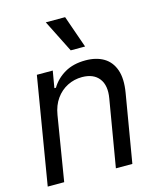

<svg xmlns="http://www.w3.org/2000/svg" viewBox="-117 -865 773 946"><g transform="rotate(-15 269.5 -392.0)"><path d="M145.5 -328.1 91.8 0H7.8L98.6 -545.9H179.7L165 -460H172.9Q198.2 -502 241.9 -527.3Q285.6 -552.7 347.7 -552.7Q402.3 -552.7 440.2 -530.3Q478 -507.8 493.9 -462.2Q509.8 -416.5 498 -346.7L439.5 0H355.5L413.1 -340.8Q424.3 -404.8 396.7 -440.9Q369.1 -477.1 310.5 -477.5Q270 -477.5 235.4 -460Q200.7 -442.4 177 -409.2Q153.3 -376 145.5 -328.1ZM291 -619.1 208 -784.2H306.6L364.3 -619.1Z"/></g></svg>

Font: Inter Tight
Style: Italic
Weight: 400
Italic angle: -9.39999°
Designer: Rasmus Andersson
Foundry: rsms
Version: Version 3.002